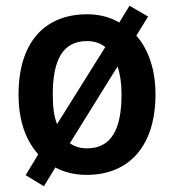

<svg xmlns="http://www.w3.org/2000/svg" viewBox="-20 -603 611 673"><path d="M525 -272C525 -360 500 -430 458 -478L499 -545L434 -583L398 -524C366 -543 328 -553 286 -553C135 -553 45 -453 45 -272C45 -182 69 -113 114 -62L70 11L134 50L174 -16C206 1 242 10 284 10C434 10 525 -93 525 -272ZM165 -272C165 -393 200 -459 285 -459C310 -459 332 -452 349 -438L180 -168C169 -195 165 -230 165 -272ZM406 -272C406 -151 371 -83 285 -83C262 -83 241 -89 225 -101L392 -370C401 -344 406 -311 406 -272Z"/></svg>

Font: Noto Sans Lao Looped SemiCondensed SemiBold
Style: Regular
Weight: 600
Width: 4
Designer: Mark Frömberg, Ben Mitchell
Foundry: The Fontpad Ltd
Version: Version 1.002